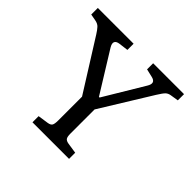

<svg xmlns="http://www.w3.org/2000/svg" viewBox="-171 -879 1058 1058"><g transform="rotate(45 358.0 -350.0)"><path d="M212.9 0V-47.9L274.9 -57.1Q293.9 -60.1 300 -70.1Q306.2 -80.1 306.2 -107.9V-293L119.1 -590.8Q106 -611.8 94 -625Q82 -638.2 59.1 -642.1L22 -648.9V-700.2H300.8V-651.9L246.1 -645Q224.1 -642.1 218.5 -629.6Q212.9 -617.2 226.1 -595.2L373 -357.9H377.9L517.1 -589.8Q530.3 -610.8 526.1 -624Q522 -637.2 499 -642.1L453.1 -652.8V-700.2H693.8V-651.9L645 -644Q628.9 -641.1 618.4 -631.1Q607.9 -621.1 587.9 -588.9L404.8 -292V-104Q404.8 -79.1 411.4 -69.6Q418 -60.1 437 -57.1L498 -47.9V0Z"/></g></svg>

Font: Literata
Style: Regular
Weight: 400
Designer: Latin by Veronika Burian and Jose Scaglione. Greek by Irene Vlachou. Cyrillic by Vera Evstafieva.
Foundry: TypeTogether
Version: Version 3.002